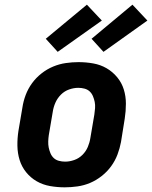

<svg xmlns="http://www.w3.org/2000/svg" viewBox="-20 -794 651 822"><path d="M257 8Q225 8 194 2.5Q163 -3 137 -18Q111 -33 92 -56.5Q73 -80 64 -109Q55 -138 54.5 -170Q54 -202 59 -234L76 -334Q80 -361 90 -387.5Q100 -414 117 -437.5Q134 -461 157.5 -479.5Q181 -498 207.5 -509Q234 -520 261.5 -524Q289 -528 316 -528Q348 -528 379 -522.5Q410 -517 436 -502Q462 -487 481.5 -463.5Q501 -440 510 -411Q519 -382 519 -350Q519 -318 514 -286L498 -186Q493 -159 483 -132.5Q473 -106 456 -82.5Q439 -59 415.5 -40.5Q392 -22 366 -11Q340 0 312 4Q284 8 257 8ZM259 -102Q278 -102 298 -109Q318 -116 333 -131Q348 -146 356 -165Q364 -184 367 -204L384 -304Q386 -317 387 -331Q388 -345 385.5 -357.5Q383 -370 378 -382Q373 -394 364 -402.5Q355 -411 342 -414.5Q329 -418 315 -418Q296 -418 276 -411Q256 -404 241 -389Q226 -374 217.5 -355Q209 -336 206 -316L189 -216Q187 -203 186.5 -189Q186 -175 188.5 -162.5Q191 -150 196 -138Q201 -126 210 -117.5Q219 -109 232 -105.5Q245 -102 259 -102ZM423 -572 372 -628 547 -774 611 -706ZM227 -572 176 -628 352 -774 416 -706Z"/></svg>

Font: Iosevka Etoile Extrabold
Style: Italic
Weight: 800
Italic angle: -9°
Designer: Belleve Invis
Foundry: Belleve Invis
Version: Version 22.1.2; ttfautohint (v1.8.4)